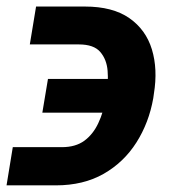

<svg xmlns="http://www.w3.org/2000/svg" viewBox="-36 -556 517 584"><path d="M2.9 -108.4H152.3Q193.8 -108.4 220.5 -127.9Q247.1 -147.5 262.9 -181.2Q278.8 -214.8 286.1 -257.3L288.6 -271Q293.9 -306.2 291.3 -340.6Q288.6 -375 269 -397.9Q249.5 -420.9 203.6 -420.9H54.7L73.7 -536.1H222.2Q306.6 -536.1 357.2 -501Q407.7 -465.8 426 -405.8Q444.3 -345.7 432.1 -271L430.2 -257.3Q417 -182.6 378.9 -122.6Q340.8 -62.5 279.3 -27.3Q217.8 7.8 133.8 7.8H-16.1ZM92.8 -213.4 109.9 -315.9H349.6L332.5 -213.4Z"/></svg>

Font: Inter 28pt
Style: Bold Italic
Weight: 700
Italic angle: -9.3988°
Designer: Rasmus Andersson
Foundry: rsms
Version: Version 4.001;git-66647c0bb